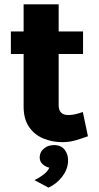

<svg xmlns="http://www.w3.org/2000/svg" viewBox="-20 -637 454 882"><path d="M266.5 16Q219.5 16 178.8 -1Q138 -18 113.2 -54.2Q88.5 -90.5 88.5 -147.5V-617H249.5V-153.5Q249.5 -108.5 294 -108.5Q308 -108.5 323.8 -111.8Q339.5 -115 360.5 -122.5L384 -11Q353.5 0 325.8 8Q298 16 266.5 16ZM30 -389V-492.5H361.5V-389ZM203 225 138.5 190.5Q161 179.5 180 165Q199 150.5 206.5 133.5Q187 128.5 174 115.5Q161 102.5 162.5 82Q164 59.5 182.8 44.5Q201.5 29.5 228 29.5Q261.5 29.5 278.2 52.5Q295 75.5 292.5 106.5Q290.5 142 265.8 174.5Q241 207 203 225Z"/></svg>

Font: Karla ExtraBold
Style: Regular
Weight: 800
Designer: Jonathan Pinhorn
Version: Version 2.001